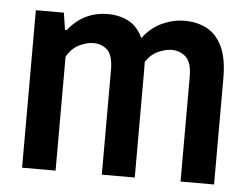

<svg xmlns="http://www.w3.org/2000/svg" viewBox="-44 -608 860 662"><g transform="rotate(5 385.5 -277.0)"><path d="M55 0V-545H152L161 -486H167Q220 -553.5 305 -553.5Q343.5 -553.5 375.5 -537Q407.5 -520.5 425.5 -481Q455 -519.5 493.2 -536.5Q531.5 -553.5 570 -553.5Q612 -553.5 645.8 -536.2Q679.5 -519 699.5 -478.2Q719.5 -437.5 719.5 -368V0H603.5V-362Q603.5 -412 583.2 -430.8Q563 -449.5 533 -449.5Q513.5 -449.5 488 -438.5Q462.5 -427.5 444.5 -400Q445 -387.5 445 -374V0H331V-362Q331 -412 311.8 -430.8Q292.5 -449.5 262.5 -449.5Q241 -449.5 214.5 -437Q188 -424.5 171 -394V0Z"/></g></svg>

Font: Encode Sans Condensed SemiBold
Style: Regular
Weight: 600
Width: 3
Designer: Multiple Designers
Foundry: Impallari Type
Version: Version 3.000; ttfautohint (v1.8.3) -l 8 -r 50 -G 200 -x 14 